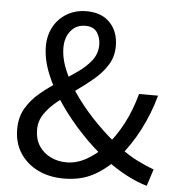

<svg xmlns="http://www.w3.org/2000/svg" viewBox="-50 -715 709 774"><g transform="rotate(5 304.5 -328.0)"><path d="M236 12Q177 12 131 -10.5Q85 -33 58.5 -74Q32 -115 32 -170Q32 -219 53.5 -255.5Q75 -292 109.5 -320.5Q144 -349 182 -373.5Q220 -398 254.5 -422Q289 -446 310.5 -474Q332 -502 332 -537Q332 -566 317.5 -587.5Q303 -609 270 -609Q233 -609 211 -582Q189 -555 189 -514Q189 -468 212 -416Q235 -364 273 -313Q311 -262 357 -216Q403 -170 450 -134Q489 -104 527.5 -85Q566 -66 594 -56L572 12Q533 1 489 -22Q445 -45 400 -79Q346 -121 296 -174Q246 -227 205.5 -285.5Q165 -344 141.5 -402.5Q118 -461 118 -513Q118 -557 137 -592Q156 -627 190.5 -647.5Q225 -668 270 -668Q331 -668 365 -632Q399 -596 399 -538Q399 -496 378.5 -462.5Q358 -429 325 -401Q292 -373 255.5 -347.5Q219 -322 186 -296Q153 -270 132.5 -240.5Q112 -211 112 -175Q112 -137 129.5 -110Q147 -83 176.5 -68.5Q206 -54 241 -54Q282 -54 320.5 -75.5Q359 -97 392 -131Q432 -175 461.5 -231Q491 -287 509 -354H586Q566 -281 531.5 -214Q497 -147 449 -91Q409 -45 357.5 -16.5Q306 12 236 12Z"/></g></svg>

Font: Mada
Style: Regular
Weight: 400
Designer: Khaled Hosny
Version: Version 1.5